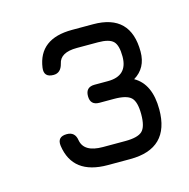

<svg xmlns="http://www.w3.org/2000/svg" viewBox="-60 -692 425 431"><g transform="rotate(-15 152.5 -476.0)"><path d="M141 -319Q60 -319 50 -388Q47 -410 70 -410Q89 -410 92 -390Q97 -361 141 -361H193Q222 -361 232.5 -371Q243 -381 243 -410Q243 -439 232.5 -449Q222 -459 193 -459H159Q138 -459 138 -480Q138 -501 159 -501H190Q236 -501 236 -546Q236 -572 226.5 -581.5Q217 -591 191 -591H142Q103 -591 98 -566Q93 -546 76 -546Q53 -546 56 -568Q65 -633 142 -633H191Q278 -633 278 -546Q278 -508 248 -490Q285 -469 285 -410Q285 -319 193 -319Z"/></g></svg>

Font: Jura Light
Style: Regular
Weight: 300
Designer: Daniel Johnson, Alexei Vanyashin
Foundry: Daniel Johnson
Version: Version 5.103